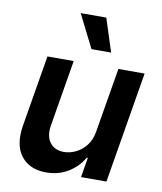

<svg xmlns="http://www.w3.org/2000/svg" viewBox="-87 -849 782 927"><g transform="rotate(10 304.0 -385.5)"><path d="M406.2 -229.4 459.2 -545.5H587.7L496.8 0H372.2L388.5 -96.9H382.8Q357.2 -51.1 309.8 -22Q262.4 7.1 201 7.1Q120.7 7.1 78.8 -46.3Q36.9 -99.8 53.3 -198.2L111.5 -545.5H240.1L185.4 -218Q177.6 -166.2 200.6 -135.7Q223.7 -105.1 269.9 -105.1Q298.3 -105.1 327.2 -119Q356.2 -132.8 377.8 -160.3Q399.5 -187.9 406.2 -229.4ZM410.9 -617.2H314.6L233 -779.5H358.7Z"/></g></svg>

Font: Inter UI Semi Bold
Style: Italic
Weight: 600
Italic angle: -9.39999°
Designer: Rasmus Andersson
Foundry: rsms
Version: 3.2;8d6f07862